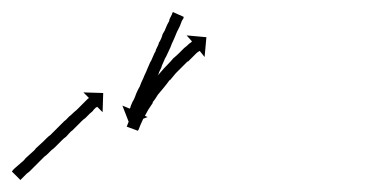

<svg xmlns="http://www.w3.org/2000/svg" viewBox="-24 -290 653 320"><path d="M-3 -6Q-2 -7 -1 -8Q0 -9 1 -10Q3 -12 8 -16Q10 -18 12 -19.5Q14 -21 16 -23Q18 -26 20.5 -28Q23 -30 26 -33Q28 -35 31 -37.5Q34 -40 36 -43Q39 -46 42 -48.5Q45 -51 48 -54Q51 -57 54 -60Q57 -63 60 -65Q63 -68 66 -71Q69 -74 72 -77Q75 -80 77.5 -82.5Q80 -85 83 -88Q86 -90 88.5 -93Q91 -96 94 -98Q99 -103 104 -107Q106 -109 108 -111Q110 -113 112 -115Q114 -117 118 -121Q120 -123 122 -125Q123 -126 123.5 -126Q124 -126 124 -127L115 -136L148 -135L147 -103L138 -112Q137 -111 136 -111Q135 -110 134 -109Q133 -108 132 -107Q131 -105 129 -103.5Q127 -102 126 -101Q124 -99 122 -97Q120 -95 118 -93Q115 -91 112.5 -88.5Q110 -86 108 -84Q105 -81 102.5 -78.5Q100 -76 97 -73Q94 -71 91.5 -68Q89 -65 86 -62Q83 -60 80 -57Q77 -54 74 -51Q71 -48 68 -45Q65 -42 62 -40Q59 -37 56 -34Q53 -31 50 -29Q47 -26 44.5 -23.5Q42 -21 39 -18Q37 -16 34.5 -13.5Q32 -11 30 -9Q28 -7 26 -5Q24 -3 21 -1Q20 0 18.5 1.5Q17 3 15 5Q14 6 13 7Q12 8 11 9Q11 9 10.5 9.5Q10 10 10 10L-4 -4Q-4 -5 -3.5 -5Q-3 -5 -3 -6ZM282 -260Q281 -258 279 -255Q278 -253 277.5 -251Q277 -249 276 -247Q275 -245 273.5 -242Q272 -239 271 -237Q270 -234 268.5 -231Q267 -228 266 -225Q264 -221 262.5 -217.5Q261 -214 260 -211Q258 -207 256.5 -203.5Q255 -200 253 -196Q251 -193 249.5 -189Q248 -185 246 -181Q245 -177 243 -173.5Q241 -170 240 -166Q238 -163 236.5 -159Q235 -155 233 -152Q232 -148 230.5 -144.5Q229 -141 227 -138Q226 -135 224.5 -132Q223 -129 222 -126Q218 -119 217 -115Q216 -113 215 -111Q214 -109 213 -107Q212 -104 211 -102Q211 -102 210 -100L222 -95L192 -83L180 -114L192 -109Q192 -109 192.5 -109.5Q193 -110 193 -110Q194 -114 195 -116Q197 -121 199 -124Q201 -128 203 -134Q206 -141 209 -146Q210 -149 211.5 -152.5Q213 -156 215 -160Q216 -163 218 -167Q220 -171 221 -174Q223 -178 224.5 -182Q226 -186 228 -189Q230 -193 231.5 -197Q233 -201 235 -204Q236 -208 238 -211.5Q240 -215 241 -219Q243 -222 244.5 -225.5Q246 -229 247 -233Q249 -236 250.5 -239Q252 -242 253 -245Q254 -248 258 -255Q258 -257 259 -259Q260 -261 261 -263Q262 -265 262.5 -266Q263 -267 263 -268Q264 -269 264 -270L282 -262Q282 -261 282 -260ZM188 -81Q188 -81 188 -81Q188 -81 188 -81Q188 -81 188 -81Q188 -81 188 -81Q189 -83 190 -86Q190 -86 190 -86Q190 -86 190 -86Q190 -86 190 -86Q190 -86 190 -86Q192 -90 194 -95Q194 -95 194 -95Q194 -95 194 -95Q194 -95 194 -95Q194 -95 194 -95Q196 -100 199 -105Q199 -105 199 -105Q199 -105 199 -105Q199 -105 199 -105Q199 -105 199 -105Q202 -111 206 -117Q206 -117 206 -117Q206 -117 206 -117Q206 -117 206 -117Q206 -117 206 -117Q210 -123 214 -130Q214 -130 214 -130Q214 -130 214 -130Q214 -130 214 -130Q214 -130 214 -130Q218 -137 223 -143Q223 -143 223 -143Q223 -143 223 -143Q223 -143 223 -143Q223 -143 223 -143Q228 -150 233 -157Q233 -157 233 -157Q233 -157 233 -157Q233 -157 233 -157Q233 -157 233 -157Q238 -163 244 -170Q244 -170 244 -170Q244 -170 244 -170Q244 -170 244 -170Q244 -170 244 -170Q249 -176 255 -182Q255 -182 255 -182Q255 -182 255 -182Q255 -182 255 -182Q255 -182 255 -182Q260 -187 265 -193Q265 -193 265 -193Q265 -193 265 -193Q265 -193 265 -193Q265 -193 265 -193Q270 -197 275 -202Q275 -202 275 -202Q275 -202 275 -202Q275 -202 275 -202Q275 -202 275 -202Q279 -206 283 -210Q283 -210 283 -210Q283 -210 283 -210Q283 -210 283 -210Q283 -210 283 -210Q287 -213 290 -216Q292 -218 294 -219Q295 -220 296 -221L287 -231L320 -228L317 -195L309 -205Q308 -205 307 -204Q305 -203 303 -201Q300 -198 297 -195Q297 -195 297 -195Q297 -195 297 -195Q297 -195 297 -195Q297 -195 297 -195Q293 -191 289 -187Q289 -187 289 -187Q289 -187 289 -187Q289 -188 289 -188Q289 -188 289 -188Q284 -183 279 -178Q279 -178 279 -178Q279 -178 279 -178Q279 -178 279 -178Q279 -178 279 -178Q274 -173 269 -168Q269 -168 269 -168Q269 -168 269 -168Q269 -168 269 -168Q269 -168 269 -168Q264 -162 259 -156Q259 -156 259 -156Q259 -156 259 -156Q259 -157 259 -157Q259 -157 259 -157Q254 -150 249 -144Q249 -144 249 -144Q249 -144 249 -144Q249 -144 249 -144Q249 -144 249 -144Q244 -138 239 -132Q239 -132 239 -132Q239 -132 239 -132Q239 -132 239 -132Q239 -132 239 -132Q235 -125 230 -119Q230 -119 230.5 -119Q231 -119 231 -119Q231 -119 231 -119Q231 -119 231 -119Q227 -113 223 -107Q223 -107 223 -107Q223 -107 223 -107Q223 -107 223 -107Q223 -107 223 -107Q220 -101 217 -96Q217 -96 217 -96Q217 -96 217 -96Q217 -96 217 -96Q217 -96 217 -96Q214 -91 212 -86Q212 -86 212 -86Q212 -86 212 -86Q212 -86 212 -86Q212 -86 212 -86Q210 -82 209 -79Q209 -79 209 -79Q209 -79 209 -79Q209 -79 209 -79Q209 -79 209 -79Q208 -76 207 -74Q207 -74 207 -74Q207 -74 207 -74Q207 -74 207 -74Q207 -74 207 -74Q206 -73 206 -72L187 -79Q188 -80 188 -81Z"/></svg>

Font: FRB American Cursive Just Arrows Thin
Style: Italic
Weight: 100
Italic angle: -25°
Version: Version 2.0;Modular Font Editor K font №1